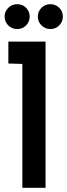

<svg xmlns="http://www.w3.org/2000/svg" viewBox="-20 -899 321 919"><path d="M62 -879Q37 -879 19.5 -861.5Q2 -844 2 -820Q2 -795 19.5 -777.5Q37 -760 62 -760Q88 -760 105 -777.5Q122 -795 122 -820Q122 -844 105 -861.5Q88 -879 62 -879ZM221 -879Q196 -879 178.5 -861.5Q161 -844 161 -820Q161 -795 178.5 -777.5Q196 -760 221 -760Q246 -760 263.5 -777.5Q281 -795 281 -820Q281 -844 263.5 -861.5Q246 -879 221 -879ZM20 -595 87 -593V0H198V-700H20Z"/></svg>

Font: Advent Pro
Style: Bold
Weight: 700
Designer: VivaRado, Andreas Kalpakidis
Foundry: VivaRado, Andreas Kalpakidis
Version: Version 3.000